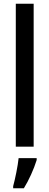

<svg xmlns="http://www.w3.org/2000/svg" viewBox="-20 -780 262 1021"><path d="M159 0V-760H64V0ZM175 71V61H79C75 102 60 174 50 210V221H107C133 179 160 120 175 71Z"/></svg>

Font: Noto Sans Malayalam ExtraCondensed Medium
Style: Regular
Weight: 500
Width: 2
Designer: Jelle Bosma - Monotype Design Team
Foundry: Monotype Imaging Inc.
Version: Version 2.104